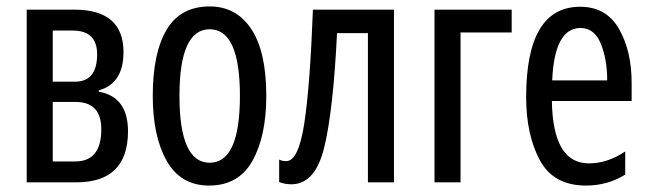

<svg xmlns="http://www.w3.org/2000/svg" viewBox="-20 -567 2022 597"><path d="M364 -405Q364 -537 211 -537H63V0H217Q378 0 378 -159Q378 -266 287 -282V-286Q364 -307 364 -405ZM282 -398Q282 -313 213 -313H144V-472H206Q282 -472 282 -398ZM295 -165Q295 -65 214 -65H144V-250H215Q295 -250 295 -165Z M808 -269Q808 -406 761.5 -476.5Q715 -547 632 -547Q541 -547 498 -474.5Q455 -402 455 -269Q455 -143 498.5 -66.5Q542 10 630 10Q722 10 765 -67Q808 -144 808 -269ZM538 -269Q538 -476 632 -476Q726 -476 726 -269Q726 -61 632 -61Q538 -61 538 -269Z M1205 0V-537H953Q944 -299 926 -182.5Q908 -66 870 -66Q856 -66 848 -71V-1Q865 6 886 6Q960 6 988 -108Q1016 -222 1028 -464H1124V0Z M1571 -537V-466H1412V0H1331V-537Z M1784 -546Q1616 -546 1616 -265Q1616 -148 1658.5 -69Q1701 10 1802 10Q1869 10 1924 -24V-96Q1869 -59 1811 -59Q1699 -59 1696 -253H1944V-309Q1944 -409 1904.5 -477.5Q1865 -546 1784 -546ZM1785 -480Q1828 -480 1848 -431.5Q1868 -383 1868 -317H1697Q1704 -480 1785 -480Z"/></svg>

Font: Noto Sans Display Condensed
Style: Regular
Weight: 400
Width: 3
Designer: Monotype Design Team
Foundry: Monotype Imaging Inc.
Version: Version 1.900